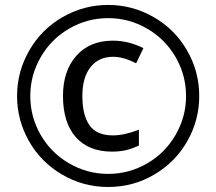

<svg xmlns="http://www.w3.org/2000/svg" viewBox="-20 -744 872 774"><path d="M436 -515.1Q377.9 -515.1 345 -473.4Q312 -431.6 312 -356.9Q312 -280.3 340.6 -239.3Q369.1 -198.2 435.1 -198.2Q481.4 -198.2 540 -221.2V-157.2Q510.7 -144 486.8 -138.4Q462.9 -132.8 431.2 -132.8Q336.9 -132.8 285.4 -191.4Q233.9 -250 233.9 -356.9Q233.9 -459 288.1 -519.5Q342.3 -580.1 435.1 -580.1Q498.5 -580.1 558.1 -549.8L528.8 -488.8Q477.1 -515.1 436 -515.1ZM48.8 -356.9Q48.8 -454.6 97.7 -540Q146.5 -625.5 231.9 -674.8Q317.4 -724.1 416 -724.1Q513.7 -724.1 599.1 -675.3Q684.6 -626.5 733.9 -541Q783.2 -455.6 783.2 -356.9Q783.2 -260.7 735.8 -176.3Q688.5 -91.8 603 -41Q517.6 9.8 416 9.8Q314.9 9.8 229.5 -40.8Q144 -91.3 96.4 -175.8Q48.8 -260.3 48.8 -356.9ZM102.1 -356.9Q102.1 -272.9 144 -200.2Q186 -127.4 259 -85.2Q332 -43 416 -43Q500 -43 572.8 -85Q645.5 -127 687.7 -200Q730 -272.9 730 -356.9Q730 -440.9 688 -513.7Q646 -586.4 573 -628.7Q500 -670.9 416 -670.9Q332 -670.9 259.3 -628.9Q186.5 -586.9 144.3 -513.9Q102.1 -440.9 102.1 -356.9Z"/></svg>

Font: Noto Sans Historic
Style: Regular
Weight: 400
Designer: Monotype Design Team
Foundry: Monotype Imaging Inc.
Version: Version 0.71 uh